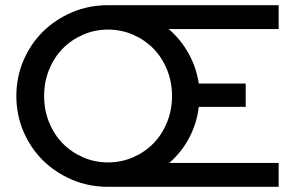

<svg xmlns="http://www.w3.org/2000/svg" viewBox="-20 -720 1131 740"><path d="M396 0Q322 0 257.5 -27.5Q193 -55 145.5 -102Q98 -149 70.5 -213Q43 -277 43 -350Q43 -423 70.5 -487Q98 -551 145.5 -598Q193 -645 257.5 -672.5Q322 -700 396 -700H1054V-608H630Q676 -569 706.5 -514.5Q737 -460 746 -398H927V-308H746Q739 -245 709 -188.5Q679 -132 632 -92H1054V0ZM396 -94Q448 -94 493.5 -114Q539 -134 572 -168Q605 -202 624 -249Q643 -296 643 -350Q643 -404 624 -451Q605 -498 572 -532Q539 -566 493.5 -586Q448 -606 396 -606Q345 -606 299.5 -586Q254 -566 221 -532Q188 -498 169 -451Q150 -404 150 -350Q150 -296 169 -249Q188 -202 221 -168Q254 -134 299.5 -114Q345 -94 396 -94Z"/></svg>

Font: Red Hat Display Medium
Style: Regular
Weight: 500
Designer: Pentagram / MCKL
Foundry: Pentagram / MCKL
Version: Version 1.005; Red Hat Display Medium